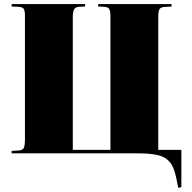

<svg xmlns="http://www.w3.org/2000/svg" viewBox="-20 -750 937 939"><path d="M852 169 840 112Q830 64 808 40Q786 16 749 8Q712 0 656 0H37V-12L71 -14Q90 -15 96 -26Q102 -37 102 -70V-673Q102 -699 95.5 -707.5Q89 -716 66 -717L37 -718V-730H396V-718L368 -717Q350 -716 343 -705Q336 -694 336 -667V-17H520V-673Q520 -695 514.5 -705.5Q509 -716 487 -717L460 -718V-730H819V-718L785 -716Q766 -715 760 -705Q754 -695 754 -667V-17H867V165Z"/></svg>

Font: Display Black
Style: Regular
Weight: 900
Designer: Latin by Veronika Burian and Jose Scaglione. Greek by Irene Vlachou. Cyrillic by Vera Evstafieva.
Foundry: TypeTogether
Version: Version 3.002